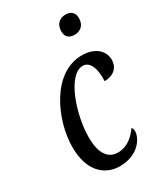

<svg xmlns="http://www.w3.org/2000/svg" viewBox="-191 -837 800 927"><g transform="rotate(-30 209.0 -373.0)"><path d="M323 -649C351 -649 381 -664 381 -710C381 -742 360 -756 333 -756C300 -756 275 -735 275 -695C275 -663 295 -649 323 -649ZM196 10C297 10 343 -60 343 -101C343 -110 340 -119 335 -122C311 -88 275 -52 220 -52C164 -52 134 -100 134 -185C134 -313 198 -500 281 -500C323 -500 340 -447 336 -383C390 -383 418 -415 418 -455C418 -501 382 -546 302 -546C137 -546 42 -334 42 -183C42 -54 109 10 196 10Z"/></g></svg>

Font: Noto Serif ExtraCondensed
Style: Italic
Weight: 400
Width: 2
Italic angle: -12°
Designer: Monotype Design Team
Foundry: Monotype Imaging Inc.
Version: Version 2.014